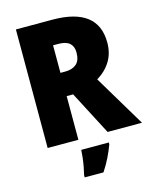

<svg xmlns="http://www.w3.org/2000/svg" viewBox="-135 -805 907 1117"><g transform="rotate(-15 319.0 -246.5)"><path d="M289 -714Q564 -714 564 -503Q564 -439 534.5 -391Q505 -343 452 -311L638 0H431L294 -263H255V0H70V-714ZM286 -569H255V-403H284Q326 -403 351 -424Q376 -445 376 -494Q376 -530 354.5 -549.5Q333 -569 286 -569ZM422 72Q407 112 389.5 147.5Q372 183 347 221H234V207Q239 187 244 160.5Q249 134 252 107Q255 80 256 61H422Z"/></g></svg>

Font: Noto Sans Gurmukhi UI SemiCondensed Black
Style: Regular
Weight: 900
Width: 4
Designer: Jelle Bosma - Monotype Design Team
Foundry: Monotype Imaging Inc.
Version: Version 2.004; ttfautohint (v1.8.4.7-5d5b)